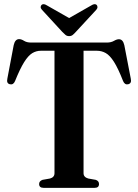

<svg xmlns="http://www.w3.org/2000/svg" viewBox="-20 -905 665 925"><path d="M129.5 -700H495Q515 -700 528.8 -708Q542.5 -716 553 -716Q572.5 -716 579 -687L610 -526.5Q615.5 -503 597 -499Q581 -495.5 573 -514.5Q549 -576 529 -607.2Q509 -638.5 489.2 -649.5Q469.5 -660.5 446.5 -660.5H382.5V-70.5Q382.5 -51.5 405 -45L441.5 -38.5Q457 -33 457 -18.5Q457 0 436 0H190Q168.5 0 168.5 -18.5Q168.5 -32.5 184.5 -38.5L221 -45Q242.5 -51 242.5 -70.5V-660.5H177Q154.5 -660.5 135.2 -648.8Q116 -637 96.2 -605.5Q76.5 -574 52.5 -514.5Q44.5 -495.5 28.5 -499Q10 -502.5 15.5 -526.5L46 -687.5Q52.5 -716.5 72 -716.5Q83 -716.5 96 -708.2Q109 -700 129.5 -700ZM346 -752Q337.5 -742.5 330.5 -736.8Q323.5 -731 313 -731Q302.5 -731 295.5 -736.8Q288.5 -742.5 279.5 -752L182 -858Q175.5 -865 176 -871.5Q176.5 -878 180.5 -881.5Q189.5 -889.5 206 -879L313 -818L420 -879Q436.5 -889.5 445.5 -881.5Q449 -878 449.5 -871.5Q450 -865 444 -858Z"/></svg>

Font: Fraunces 144pt Soft SemiBold
Style: Regular
Weight: 600
Version: Version 1.000;[b76b70a41]